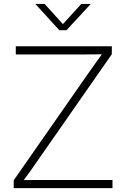

<svg xmlns="http://www.w3.org/2000/svg" viewBox="-20 -965 647 985"><path d="M50.3 0V-40L427.2 -580.6Q448.7 -611.3 470.7 -642.1Q492.7 -672.9 514.6 -703.1L520 -686.5Q479.5 -686 439.5 -685.8Q399.4 -685.5 358.9 -685.5H61V-727.5H553.7V-687L177.7 -147.5Q156.2 -116.2 134.3 -85.4Q112.3 -54.7 89.4 -23.9L84.5 -41Q124 -41.5 163.6 -41.5Q203.1 -41.5 243.2 -41.5H557.1V0ZM209 -944.8 302.7 -841.3 397 -944.8H444.3V-943.4L321.3 -810.1H284.2L162.6 -943.4V-944.8Z"/></svg>

Font: Inter 24pt ExtraLight
Style: Regular
Weight: 250
Designer: Rasmus Andersson
Foundry: rsms
Version: Version 4.001;git-66647c0bb